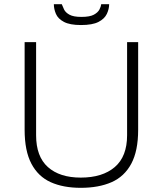

<svg xmlns="http://www.w3.org/2000/svg" viewBox="-20 -888 780 920"><path d="M367 12Q283 12 223 -15Q163 -42 130.5 -103.5Q98 -165 98 -266V-686H153V-240Q153 -138 209.5 -87.5Q266 -37 367 -37Q471 -37 530 -87.5Q589 -138 589 -240V-686H642V-266Q642 -165 609 -103.5Q576 -42 514.5 -15Q453 12 367 12ZM368 -768Q315 -768 286.5 -783Q258 -798 248 -821.5Q238 -845 238 -868H276Q280 -857 287 -842.5Q294 -828 313 -817.5Q332 -807 370 -807Q410 -807 429.5 -817.5Q449 -828 456.5 -842.5Q464 -857 465 -868H503Q503 -845 492 -821.5Q481 -798 452 -783Q423 -768 368 -768Z"/></svg>

Font: Archivo SemiBold Thin
Style: Regular
Weight: 250
Version: Version 2.001